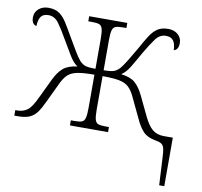

<svg xmlns="http://www.w3.org/2000/svg" viewBox="-82 -630 976 928"><g transform="rotate(10 405.5 -166.0)"><path d="M751 78Q750 48 746.5 32.5Q743 17 733.5 10Q724 3 704 0Q663 -7 642 -29Q621 -51 603 -91L555 -192Q541 -221 524 -236Q507 -251 477.5 -256.5Q448 -262 397 -262V-98Q397 -64 401.5 -48.5Q406 -33 418 -29Q430 -25 455 -25H470V0H283V-25H301Q324 -25 336 -29Q348 -33 352.5 -49Q357 -65 357 -99V-262Q306 -262 276 -256.5Q246 -251 229 -236Q212 -221 198 -192L150 -91Q135 -59 120.5 -39Q106 -19 84.5 -9.5Q63 0 27 0H10V-27H20Q49 -27 69.5 -42.5Q90 -58 113 -108L159 -204Q177 -241 200 -261Q223 -281 269 -287Q248 -301 229.5 -331.5Q211 -362 186 -405Q160 -451 139.5 -479Q119 -507 89 -507Q63 -507 52 -491.5Q41 -476 40 -445Q16 -450 16 -484Q16 -509 35 -525.5Q54 -542 83 -542Q115 -542 135.5 -528Q156 -514 172.5 -488Q189 -462 210 -425Q232 -387 249 -358.5Q266 -330 278 -316Q291 -302 305.5 -296.5Q320 -291 357 -291V-438Q357 -472 352.5 -487.5Q348 -503 336 -507Q324 -511 302 -511H283V-536H470V-511H455Q431 -511 418.5 -507Q406 -503 401.5 -487.5Q397 -472 397 -439V-291Q433 -291 447.5 -296.5Q462 -302 475 -316Q487 -330 504.5 -358.5Q522 -387 544 -425Q564 -462 580.5 -488Q597 -514 617.5 -528Q638 -542 671 -542Q700 -542 718.5 -525.5Q737 -509 737 -484Q737 -451 714 -445Q713 -476 702 -491.5Q691 -507 665 -507Q635 -507 614.5 -479Q594 -451 567 -405Q543 -362 524.5 -331.5Q506 -301 484 -287Q531 -281 553.5 -261Q576 -241 594 -204L640 -108Q661 -64 683 -46Q705 -28 739 -28H783V210H758Z"/></g></svg>

Font: Noto Serif SemiCondensed ExtraLight
Style: Regular
Weight: 200
Width: 4
Designer: Monotype Design Team
Foundry: Monotype Imaging Inc.
Version: Version 2.014